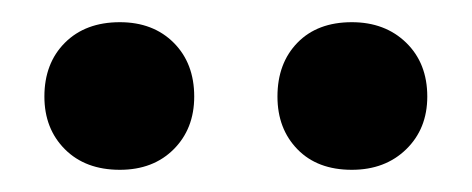

<svg xmlns="http://www.w3.org/2000/svg" viewBox="-20 -755 425 173"><path d="M88 -602Q57 -602 38.5 -620.5Q20 -639 20 -668Q20 -698 38.5 -716.5Q57 -735 88 -735Q118 -735 136.5 -716.5Q155 -698 155 -668Q155 -639 136.5 -620.5Q118 -602 88 -602ZM297 -602Q266 -602 248 -620.5Q230 -639 230 -668Q230 -698 248 -716.5Q266 -735 297 -735Q327 -735 346 -716.5Q365 -698 365 -668Q365 -639 346 -620.5Q327 -602 297 -602Z"/></svg>

Font: Madimi One
Style: Regular
Weight: 400
Designer: Taurai Valerie Mtake, Mirko Velimirovic
Foundry: TaVaTake
Version: Version 1.000; ttfautohint (v1.8.4.7-5d5b)